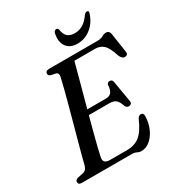

<svg xmlns="http://www.w3.org/2000/svg" viewBox="-208 -1020 1079 1167"><g transform="rotate(-30 331.0 -437.0)"><path d="M382 0H30.5Q17.5 0 12.2 -5.2Q7 -10.5 7 -18.5Q7 -34 27.5 -39.5L61.5 -46.5Q76 -49 84.2 -57Q92.5 -65 98 -82Q102 -100 112.5 -139.2Q123 -178.5 137.2 -230.8Q151.5 -283 167.2 -340.2Q183 -397.5 197.5 -451.8Q212 -506 223.2 -549.5Q234.5 -593 239.5 -616.5Q248 -649.5 227 -654.5L196.5 -661Q178.5 -666 178.5 -679Q178.5 -700 206.5 -700H543.5Q568.5 -700 584.2 -709Q600 -718 614 -718Q635.5 -718 640.5 -693.5L660.5 -560Q666 -534 643.5 -532Q622 -530 610 -558Q589 -623 566 -644.2Q543 -665.5 508.5 -665.5H362.5Q354.5 -635 341.8 -587.8Q329 -540.5 313.8 -484.5Q298.5 -428.5 283 -370.5H414.5Q437 -370.5 450.5 -384.2Q464 -398 466.5 -437Q470.5 -452 485.5 -452Q504.5 -452 507 -433L532 -287Q534.5 -273 528.5 -266.8Q522.5 -260.5 513 -260Q497 -259.5 489 -275.5Q477.5 -311 461.8 -323.2Q446 -335.5 417 -335.5H273.5Q258 -278.5 244.5 -226.8Q231 -175 221.5 -136.2Q212 -97.5 208.5 -79Q198 -35 249.5 -35H369.5Q422 -35 457.8 -63.5Q493.5 -92 524 -163Q534 -182.5 549 -182.5Q568 -182.5 567.5 -159Q566.5 -112.5 549.2 -73.2Q532 -34 503.8 -10Q475.5 14 442.5 14Q427 14 414 7Q401 0 382 0ZM450 -809Q513.5 -809 557.5 -875.5Q568 -887.5 577 -887.5Q593.5 -887.5 586 -867.5Q568 -811.5 526.2 -778.5Q484.5 -745.5 433 -745.5Q381 -745.5 356.8 -778.5Q332.5 -811.5 343.5 -867.5Q347.5 -887.5 364 -887.5Q373 -887.5 377 -875.5Q382 -840 400 -824.5Q418 -809 450 -809Z"/></g></svg>

Font: Fraunces 9pt
Style: Italic
Weight: 400
Italic angle: -16°
Version: Version 1.000;[b76b70a41]